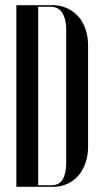

<svg xmlns="http://www.w3.org/2000/svg" viewBox="-20 -719 396 739"><path d="M43 -699H183Q213 -699 238 -687.5Q263 -676 281 -656Q299 -636 309 -607.5Q319 -579 319 -544V-153Q319 -120 309 -91.5Q299 -63 281.5 -43Q264 -23 239.5 -11.5Q215 0 185 0H43ZM127 -6H178Q208 -6 221.5 -29Q235 -52 235 -94V-602Q235 -644 220.5 -668.5Q206 -693 174 -693H127Z"/></svg>

Font: Moniqa SemBd Narrow Display
Style: Regular
Weight: 600
Width: 4
Designer: Rajesh Rajput
Foundry: Rajesh Rajput
Version: Version 1.000